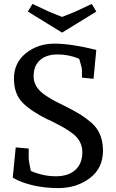

<svg xmlns="http://www.w3.org/2000/svg" viewBox="-20 -942 589 977"><path d="M349 -263Q316 -288 274 -309L229 -332Q226 -333 223 -334Q141 -374 96 -418.5Q51 -463 51 -542.5Q51 -622 111.5 -671Q172 -720 257 -720Q342 -720 470 -688L456 -541L397 -547V-587Q397 -597 383 -643Q330 -665 273 -665Q216 -665 183.5 -636Q151 -607 151 -554Q151 -502 201 -464Q236 -439 275.5 -419.5Q315 -400 317 -399Q364 -375 391 -358Q418 -341 447 -316Q504 -265 504 -175.5Q504 -86 437 -35.5Q370 15 276.5 15Q183 15 105 -11Q72 -22 45 -38L60 -192L126 -186V-138Q126 -123 137 -72Q200 -45 264 -45Q328 -45 363.5 -77.5Q399 -110 399 -167.5Q399 -225 349 -263ZM470 -883 296 -776 122 -883 145 -922 233 -881 296 -856 359 -881 447 -922Z"/></svg>

Font: Andada
Style: Regular
Weight: 400
Designer: Carolina Giovagnoli
Foundry: Carolina Giovagnoli
Version: Version 1.002